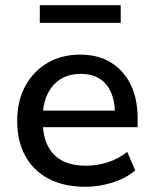

<svg xmlns="http://www.w3.org/2000/svg" viewBox="-20 -709 591 738"><path d="M308 9Q227 9 168 -21.5Q109 -52 77.5 -109Q46 -166 46 -244Q46 -320 76.5 -377Q107 -434 161.5 -466.5Q216 -499 288 -499Q357 -499 406 -469Q455 -439 482 -384.5Q509 -330 509 -254V-220H126V-284H438L422 -269Q422 -344 388 -384.5Q354 -425 291 -425Q244 -425 211.5 -404Q179 -383 161.5 -345Q144 -307 144 -254V-247Q144 -189 163 -150Q182 -111 219 -91.5Q256 -72 310 -72Q351 -72 392 -84.5Q433 -97 469 -125L500 -54Q465 -24 413 -7.5Q361 9 308 9ZM133 -621V-689H444V-621Z"/></svg>

Font: Nunito Sans 11pt SemiBold
Style: Regular
Weight: 600
Version: Version 3.101;gftools[0.9.27]